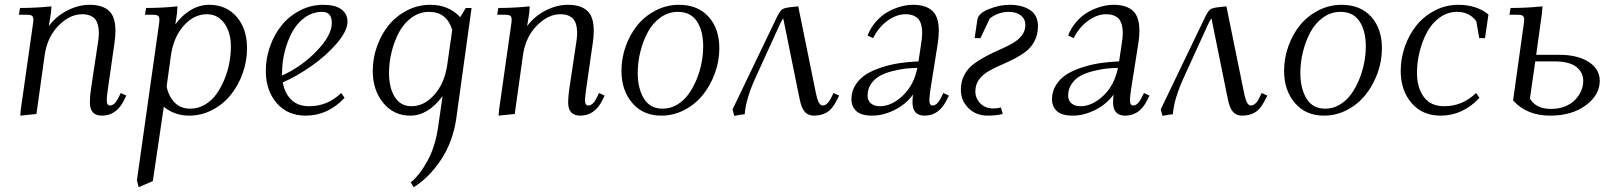

<svg xmlns="http://www.w3.org/2000/svg" viewBox="-20 -472 6686 795"><path d="M58.1 -411.1 63 -439Q129.9 -439 192.9 -445.8L190.9 -418L182.1 -363.8Q212.4 -404.8 258.5 -428.5Q304.7 -452.1 351.1 -452.1Q403.8 -452.1 430.9 -427.5Q458 -402.8 458 -345.2Q458 -320.3 454.1 -294.9L426.8 -104Q421.9 -68.8 421.9 -58.1Q421.9 -35.2 435.1 -35.2Q454.1 -35.2 469.2 -64.9L480 -86.9L502.9 -76.2L492.2 -54.2Q460.9 6.8 401.9 6.8Q352.1 6.8 352.1 -47.9Q352.1 -71.8 356.9 -105L384.8 -290Q389.2 -315.4 389.2 -334Q389.2 -358.9 383.3 -375.5Q377.4 -392.1 366.5 -399.9Q355.5 -407.7 344.7 -410.4Q334 -413.1 319.8 -413.1Q269 -413.1 222.4 -366Q175.8 -318.8 165 -244.1L130.9 0L64 6.8L65.9 -17.1L115.2 -363.8Q118.2 -380.9 118.2 -391.1Q118.2 -402.8 111.8 -407Q105.5 -411.1 87.9 -411.1Z M546.9 274.9 637.2 -363.8Q640.1 -380.9 640.1 -391.1Q640.1 -402.8 633.8 -407Q627.4 -411.1 609.9 -411.1H580.1L585 -439Q651.9 -439 714.8 -445.8L712.9 -418L706.1 -371.1Q732.9 -408.2 769.3 -430.2Q805.7 -452.1 846.2 -452.1Q917 -452.1 960 -402.3Q1002.9 -352.5 1002.9 -272Q1002.9 -219.2 984.9 -168.7Q966.8 -118.2 935.5 -79.3Q904.3 -40.5 859.1 -16.8Q814 6.8 763.2 6.8Q703.1 6.8 658.2 -29.8L612.8 277.8L554.2 303.2ZM669.9 -113.8Q678.7 -71.8 703.6 -46.9Q728.5 -22 768.1 -22Q799.8 -22 827.9 -38.3Q856 -54.7 875.2 -81.3Q894.5 -107.9 908.7 -141.8Q922.9 -175.8 929.4 -211.2Q936 -246.6 936 -279.8Q936 -337.9 908.9 -375.5Q881.8 -413.1 835.9 -413.1Q783.7 -413.1 741.5 -366.5Q699.2 -319.8 688 -244.1Z M1080.6 -178.2Q1080.6 -231 1098.4 -280.8Q1116.2 -330.6 1147.2 -368.4Q1178.2 -406.2 1223.1 -429.2Q1268.1 -452.1 1318.8 -452.1Q1368.2 -452.1 1393.6 -433.3Q1418.9 -414.6 1418.9 -382.8Q1418.9 -344.2 1375 -293Q1331.1 -241.7 1270 -199Q1209 -156.2 1150.9 -130.9Q1158.7 -85.9 1186 -59.1Q1213.4 -32.2 1260.7 -32.2Q1336.4 -32.2 1392.6 -86.9L1406.7 -66.9Q1337.9 6.8 1245.6 6.8Q1169.9 6.8 1125.2 -45.7Q1080.6 -98.1 1080.6 -178.2ZM1147.9 -159.2Q1229.5 -196.3 1291.7 -261.2Q1354 -326.2 1354 -377Q1354 -422.9 1314 -422.9Q1274.9 -422.9 1242.4 -399.7Q1210 -376.5 1189.9 -339.4Q1169.9 -302.2 1158.9 -258.3Q1147.9 -214.4 1147.9 -169.9Z M1523.4 -178.2Q1523.4 -231 1541.3 -280.8Q1559.1 -330.6 1590.1 -368.4Q1621.1 -406.2 1666 -429.2Q1710.9 -452.1 1761.7 -452.1Q1837.9 -452.1 1885.7 -400.9L1908.7 -439H1932.6L1869.6 16.1Q1856 113.8 1806.6 188.5Q1757.3 263.2 1692.9 303.2L1680.7 283.2Q1718.8 252 1750.7 192.9Q1782.7 133.8 1794.4 51.8L1812.5 -74.2Q1752.9 6.8 1678.7 6.8Q1609.9 6.8 1566.7 -46.1Q1523.4 -99.1 1523.4 -178.2ZM1590.8 -169.9Q1590.8 -108.4 1614.7 -70.3Q1638.7 -32.2 1683.6 -32.2Q1735.8 -32.2 1777.8 -78.9Q1819.8 -125.5 1831.5 -201.2L1852.5 -348.1Q1829.6 -422.9 1756.8 -422.9Q1717.8 -422.9 1685.3 -399.7Q1652.8 -376.5 1632.8 -339.4Q1612.8 -302.2 1601.8 -258.3Q1590.8 -214.4 1590.8 -169.9Z M2038.6 -411.1 2043.5 -439Q2110.4 -439 2173.3 -445.8L2171.4 -418L2162.6 -363.8Q2192.9 -404.8 2239 -428.5Q2285.2 -452.1 2331.5 -452.1Q2384.3 -452.1 2411.4 -427.5Q2438.5 -402.8 2438.5 -345.2Q2438.5 -320.3 2434.6 -294.9L2407.2 -104Q2402.3 -68.8 2402.3 -58.1Q2402.3 -35.2 2415.5 -35.2Q2434.6 -35.2 2449.7 -64.9L2460.4 -86.9L2483.4 -76.2L2472.7 -54.2Q2441.4 6.8 2382.3 6.8Q2332.5 6.8 2332.5 -47.9Q2332.5 -71.8 2337.4 -105L2365.2 -290Q2369.6 -315.4 2369.6 -334Q2369.6 -358.9 2363.8 -375.5Q2357.9 -392.1 2346.9 -399.9Q2335.9 -407.7 2325.2 -410.4Q2314.5 -413.1 2300.3 -413.1Q2249.5 -413.1 2202.9 -366Q2156.2 -318.8 2145.5 -244.1L2111.3 0L2044.4 6.8L2046.4 -17.1L2095.7 -363.8Q2098.6 -380.9 2098.6 -391.1Q2098.6 -402.8 2092.3 -407Q2085.9 -411.1 2068.4 -411.1Z M2553.2 -178.2Q2553.2 -231 2571 -280.8Q2588.9 -330.6 2619.9 -368.4Q2650.9 -406.2 2695.8 -429.2Q2740.7 -452.1 2791.5 -452.1Q2869.1 -452.1 2913.8 -402.8Q2958.5 -353.5 2958.5 -272Q2958.5 -219.2 2940.2 -168.9Q2921.9 -118.7 2890.6 -79.6Q2859.4 -40.5 2814.2 -16.8Q2769 6.8 2718.3 6.8Q2642.6 6.8 2597.9 -45.7Q2553.2 -98.1 2553.2 -178.2ZM2620.6 -169.9Q2620.6 -105.5 2646.2 -63.7Q2671.9 -22 2723.6 -22Q2755.4 -22 2783.2 -38.3Q2811 -54.7 2830.3 -81.3Q2849.6 -107.9 2863.8 -141.8Q2877.9 -175.8 2884.8 -211.2Q2891.6 -246.6 2891.6 -279.8Q2891.6 -344.7 2865.5 -383.8Q2839.4 -422.9 2786.6 -422.9Q2747.6 -422.9 2715.1 -399.7Q2682.6 -376.5 2662.6 -339.4Q2642.6 -302.2 2631.6 -258.3Q2620.6 -214.4 2620.6 -169.9Z M3013.2 -19 3195.3 -397.9Q3207.5 -423.8 3216.3 -431.4Q3225.1 -439 3249.5 -441.9L3285.2 -445.8L3357.4 -90.8Q3364.3 -57.6 3371.1 -46.4Q3377.9 -35.2 3386.2 -35.2Q3405.3 -35.2 3420.4 -64.9L3431.2 -86.9L3454.6 -76.2L3443.4 -54.2Q3425.3 -19 3402.6 -6.1Q3379.9 6.8 3350.6 6.8Q3325.7 6.8 3311.8 -9.5Q3297.9 -25.9 3290.5 -64L3223.1 -396Q3218.8 -390.6 3210.4 -374L3106.4 -146Q3068.4 -62 3063.5 1Q3045.4 2.4 3020.5 7.8Z M3505.4 -61Q3505.4 -94.7 3523.2 -121.8Q3541 -148.9 3568.8 -165.8Q3596.7 -182.6 3634.5 -194.3Q3672.4 -206.1 3708.7 -211.2Q3745.1 -216.3 3783.2 -217.8L3793.9 -290Q3798.3 -315.4 3798.3 -334Q3798.3 -358.9 3792.5 -375.5Q3786.6 -392.1 3775.6 -399.9Q3764.6 -407.7 3753.9 -410.4Q3743.2 -413.1 3729 -413.1Q3692.4 -413.1 3655 -386.2Q3617.7 -359.4 3595.2 -314L3572.3 -325.2Q3585 -357.9 3607.9 -383.5Q3630.9 -409.2 3657.5 -423.6Q3684.1 -438 3710.2 -445.1Q3736.3 -452.1 3760.3 -452.1Q3813 -452.1 3840.1 -427.5Q3867.2 -402.8 3867.2 -345.2Q3867.2 -320.3 3863.3 -294.9L3833 -104Q3828.1 -68.8 3828.1 -58.1Q3828.1 -35.2 3841.3 -35.2Q3859.9 -35.2 3875 -64.9L3886.2 -86.9L3909.2 -76.2L3897.9 -54.2Q3866.7 6.8 3808.1 6.8Q3758.3 6.8 3758.3 -47.9Q3758.3 -60.5 3760.3 -80.1Q3730.5 -39.6 3683.6 -16.4Q3636.7 6.8 3591.3 6.8Q3545.9 6.8 3525.6 -12Q3505.4 -30.8 3505.4 -61ZM3572.3 -76.2Q3572.3 -55.7 3586.2 -43.9Q3600.1 -32.2 3623 -32.2Q3672.4 -32.2 3718.5 -76.4Q3764.6 -120.6 3778.3 -190.9Q3752.9 -190.4 3730.2 -188Q3707.5 -185.5 3677 -178Q3646.5 -170.4 3624.8 -158.9Q3603 -147.5 3587.6 -126Q3572.3 -104.5 3572.3 -76.2Z M3958.5 -100.1Q3958.5 -134.8 3973.1 -162.1Q3987.8 -189.5 4011.5 -207Q4035.2 -224.6 4063.5 -239.5Q4091.8 -254.4 4120.4 -266.8Q4148.9 -279.3 4172.6 -292.7Q4196.3 -306.2 4210.9 -325.2Q4225.6 -344.2 4225.6 -368.2Q4225.6 -394 4206.5 -408.4Q4187.5 -422.9 4156.7 -422.9Q4114.3 -422.9 4078.6 -396L4039.6 -314H4015.6L4026.9 -390.1Q4030.3 -416.5 4074.2 -434.3Q4118.2 -452.1 4160.6 -452.1Q4212.4 -452.1 4245.1 -430.4Q4277.8 -408.7 4277.8 -363.8Q4277.8 -328.6 4263.4 -301.5Q4249 -274.4 4226.3 -257.6Q4203.6 -240.7 4176 -226.8Q4148.4 -212.9 4120.6 -200.9Q4092.8 -189 4070.1 -175.3Q4047.4 -161.6 4033 -141.4Q4018.6 -121.1 4018.6 -94.2Q4018.6 -64.9 4039.1 -43.9Q4059.6 -22.9 4093.8 -22.9Q4109.4 -22.9 4124.5 -26.9L4131.8 0Q4104 6.8 4069.8 6.8Q4021 6.8 3989.7 -24.7Q3958.5 -56.2 3958.5 -100.1Z M4335.9 -61Q4335.9 -94.7 4353.8 -121.8Q4371.6 -148.9 4399.4 -165.8Q4427.2 -182.6 4465.1 -194.3Q4502.9 -206.1 4539.3 -211.2Q4575.7 -216.3 4613.8 -217.8L4624.5 -290Q4628.9 -315.4 4628.9 -334Q4628.9 -358.9 4623 -375.5Q4617.2 -392.1 4606.2 -399.9Q4595.2 -407.7 4584.5 -410.4Q4573.7 -413.1 4559.6 -413.1Q4522.9 -413.1 4485.6 -386.2Q4448.2 -359.4 4425.8 -314L4402.8 -325.2Q4415.5 -357.9 4438.5 -383.5Q4461.4 -409.2 4488 -423.6Q4514.6 -438 4540.8 -445.1Q4566.9 -452.1 4590.8 -452.1Q4643.6 -452.1 4670.7 -427.5Q4697.8 -402.8 4697.8 -345.2Q4697.8 -320.3 4693.8 -294.9L4663.6 -104Q4658.7 -68.8 4658.7 -58.1Q4658.7 -35.2 4671.9 -35.2Q4690.4 -35.2 4705.6 -64.9L4716.8 -86.9L4739.7 -76.2L4728.5 -54.2Q4697.3 6.8 4638.7 6.8Q4588.9 6.8 4588.9 -47.9Q4588.9 -60.5 4590.8 -80.1Q4561 -39.6 4514.2 -16.4Q4467.3 6.8 4421.9 6.8Q4376.5 6.8 4356.2 -12Q4335.9 -30.8 4335.9 -61ZM4402.8 -76.2Q4402.8 -55.7 4416.7 -43.9Q4430.7 -32.2 4453.6 -32.2Q4502.9 -32.2 4549.1 -76.4Q4595.2 -120.6 4608.9 -190.9Q4583.5 -190.4 4560.8 -188Q4538.1 -185.5 4507.6 -178Q4477.1 -170.4 4455.3 -158.9Q4433.6 -147.5 4418.2 -126Q4402.8 -104.5 4402.8 -76.2Z M4786.1 -19 4968.3 -397.9Q4980.5 -423.8 4989.3 -431.4Q4998 -439 5022.5 -441.9L5058.1 -445.8L5130.4 -90.8Q5137.2 -57.6 5144 -46.4Q5150.9 -35.2 5159.2 -35.2Q5178.2 -35.2 5193.4 -64.9L5204.1 -86.9L5227.5 -76.2L5216.3 -54.2Q5198.2 -19 5175.5 -6.1Q5152.8 6.8 5123.5 6.8Q5098.6 6.8 5084.7 -9.5Q5070.8 -25.9 5063.5 -64L4996.1 -396Q4991.7 -390.6 4983.4 -374L4879.4 -146Q4841.3 -62 4836.4 1Q4818.4 2.4 4793.5 7.8Z M5296.9 -178.2Q5296.9 -231 5314.7 -280.8Q5332.5 -330.6 5363.5 -368.4Q5394.5 -406.2 5439.5 -429.2Q5484.4 -452.1 5535.2 -452.1Q5612.8 -452.1 5657.5 -402.8Q5702.1 -353.5 5702.1 -272Q5702.1 -219.2 5683.8 -168.9Q5665.5 -118.7 5634.3 -79.6Q5603 -40.5 5557.9 -16.8Q5512.7 6.8 5461.9 6.8Q5386.2 6.8 5341.6 -45.7Q5296.9 -98.1 5296.9 -178.2ZM5364.3 -169.9Q5364.3 -105.5 5389.9 -63.7Q5415.5 -22 5467.3 -22Q5499 -22 5526.9 -38.3Q5554.7 -54.7 5574 -81.3Q5593.3 -107.9 5607.4 -141.8Q5621.6 -175.8 5628.4 -211.2Q5635.3 -246.6 5635.3 -279.8Q5635.3 -344.7 5609.1 -383.8Q5583 -422.9 5530.3 -422.9Q5491.2 -422.9 5458.7 -399.7Q5426.3 -376.5 5406.2 -339.4Q5386.2 -302.2 5375.2 -258.3Q5364.3 -214.4 5364.3 -169.9Z M5779.8 -178.2Q5779.8 -231 5797.6 -280.8Q5815.4 -330.6 5846.4 -368.4Q5877.4 -406.2 5922.4 -429.2Q5967.3 -452.1 6018.1 -452.1Q6093.8 -452.1 6143.1 -412.1L6128.9 -314H6105L6092.8 -383.8Q6064.9 -422.9 6013.2 -422.9Q5974.1 -422.9 5941.7 -399.7Q5909.2 -376.5 5889.2 -339.4Q5869.1 -302.2 5858.2 -258.3Q5847.2 -214.4 5847.2 -169.9Q5847.2 -109.9 5875.2 -71Q5903.3 -32.2 5960 -32.2Q6035.6 -32.2 6091.8 -86.9L6106 -66.9Q6037.1 6.8 5944.8 6.8Q5869.1 6.8 5824.5 -45.7Q5779.8 -98.1 5779.8 -178.2Z M6230 -411.1 6234.9 -439Q6303.7 -439 6366.7 -445.8L6364.7 -418L6340.8 -245.1H6436Q6512.2 -245.1 6558.1 -215.6Q6604 -186 6604 -137.2Q6604 -78.6 6546.1 -35.9Q6488.3 6.8 6398.9 6.8Q6301.3 6.8 6245.1 -56.2L6288.1 -363.8Q6291 -380.9 6291 -391.1Q6291 -402.8 6284.7 -407Q6278.3 -411.1 6260.7 -411.1ZM6314.9 -64Q6339.4 -21 6402.8 -21Q6435.5 -21 6461.7 -32Q6487.8 -43 6503.4 -60.1Q6519 -77.1 6527.3 -96.9Q6535.6 -116.7 6535.6 -136.2Q6535.6 -172.9 6506.6 -195.3Q6477.5 -217.8 6416 -217.8H6336.9Z"/></svg>

Font: Dihjauti
Style: Italic
Weight: 400
Italic angle: -9°
Designer: T. Christopher White
Version: Version 3.0.0